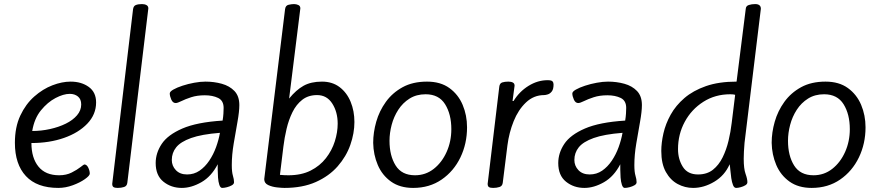

<svg xmlns="http://www.w3.org/2000/svg" viewBox="-20 -907 4294 941"><path d="M266 14Q161 14 107 -44Q53 -102 53 -207Q53 -284 79.5 -340.5Q106 -397 148 -434Q190 -471 237 -489Q284 -507 326 -507Q379 -507 415 -481Q451 -455 451 -405Q451 -346 408 -301Q365 -256 293.5 -231Q222 -206 134 -206Q134 -133 168.5 -90.5Q203 -48 270 -48Q305 -48 331.5 -61.5Q358 -75 374.5 -88Q391 -101 393 -101Q405 -101 412.5 -85.5Q420 -70 420 -56Q420 -46 396 -29Q372 -12 336.5 1Q301 14 266 14ZM138 -265Q182 -265 225 -274.5Q268 -284 302.5 -301Q337 -318 357.5 -342Q378 -366 378 -395Q378 -421 362 -434Q346 -447 322 -447Q291 -447 252 -426.5Q213 -406 180.5 -366Q148 -326 138 -265Z M557 14Q543 14 536.5 10Q530 6 530 -6L632 -861Q634 -878 646 -882.5Q658 -887 676 -887Q689 -887 698 -882Q707 -877 707 -866L604 -11Q602 5 588 9.5Q574 14 557 14Z M871 14Q819 14 781 -16.5Q743 -47 743 -108Q743 -157 772.5 -201.5Q802 -246 873.5 -277Q945 -308 1071 -316Q1074 -334 1075 -350.5Q1076 -367 1076 -378Q1076 -414 1049 -427Q1022 -440 984 -440Q946 -440 917 -430.5Q888 -421 869 -411.5Q850 -402 841 -402Q827 -402 819.5 -419Q812 -436 812 -449Q812 -458 829.5 -468Q847 -478 874.5 -487Q902 -496 932 -501.5Q962 -507 987 -507Q1029 -507 1067 -496.5Q1105 -486 1129 -461Q1153 -436 1153 -392Q1153 -361 1144 -310.5Q1135 -260 1125.5 -204Q1116 -148 1116 -98Q1116 -64 1121.5 -46Q1127 -28 1127 -14Q1127 -5 1116.5 1Q1106 7 1092.5 10.5Q1079 14 1069 14Q1060 14 1055 -1Q1050 -16 1048.5 -37Q1047 -58 1047 -76V-102Q1016 -42 967 -14Q918 14 871 14ZM897 -52Q931 -52 958 -70.5Q985 -89 1005.5 -119.5Q1026 -150 1039 -186Q1052 -222 1058 -256Q968 -249 916.5 -230.5Q865 -212 843.5 -185Q822 -158 822 -123Q822 -94 842 -73Q862 -52 897 -52Z M1374 14Q1362 14 1338 11.5Q1314 9 1294.5 0Q1275 -9 1275 -29L1377 -861Q1379 -880 1394 -883.5Q1409 -887 1421 -887Q1432 -887 1442 -882.5Q1452 -878 1452 -866L1397 -424Q1431 -466 1467.5 -486.5Q1504 -507 1558 -507Q1609 -507 1644.5 -480Q1680 -453 1698.5 -408Q1717 -363 1717 -309Q1717 -254 1697 -197Q1677 -140 1635 -92Q1593 -44 1528 -15Q1463 14 1374 14ZM1394 -48Q1457 -48 1502.5 -71Q1548 -94 1577.5 -132Q1607 -170 1621 -214.5Q1635 -259 1635 -301Q1635 -358 1608.5 -399.5Q1582 -441 1534 -441Q1491 -441 1461.5 -418Q1432 -395 1413.5 -357.5Q1395 -320 1384.5 -275.5Q1374 -231 1369 -189L1352 -50Q1357 -49 1373.5 -48.5Q1390 -48 1394 -48Z M2005 14Q1940 14 1896.5 -17Q1853 -48 1831.5 -98.5Q1810 -149 1809 -207Q1809 -258 1824 -310.5Q1839 -363 1871 -407.5Q1903 -452 1953 -479.5Q2003 -507 2073 -507Q2139 -507 2182.5 -475.5Q2226 -444 2247.5 -393Q2269 -342 2269 -283Q2269 -203 2236.5 -135.5Q2204 -68 2144.5 -27Q2085 14 2005 14ZM2014 -48Q2066 -48 2106 -79.5Q2146 -111 2169 -162.5Q2192 -214 2192 -274Q2192 -347 2161.5 -396Q2131 -445 2066 -445Q2021 -445 1987.5 -424Q1954 -403 1932 -369Q1910 -335 1899.5 -295Q1889 -255 1889 -217Q1889 -144 1919 -96Q1949 -48 2014 -48Z M2397 14Q2383 14 2376.5 10Q2370 6 2370 -6L2427 -482Q2429 -499 2441.5 -503Q2454 -507 2471 -507Q2485 -507 2493.5 -502.5Q2502 -498 2502 -487L2492 -412H2497Q2525 -458 2570 -486Q2615 -514 2664 -514Q2683 -514 2688 -508Q2693 -502 2693 -493Q2693 -470 2684.5 -459Q2676 -448 2665 -444.5Q2654 -441 2647 -441Q2596 -441 2558 -405Q2520 -369 2497.5 -313Q2475 -257 2467 -195L2444 -11Q2442 5 2428 9.5Q2414 14 2397 14Z M2844 14Q2792 14 2754 -16.5Q2716 -47 2716 -108Q2716 -157 2745.5 -201.5Q2775 -246 2846.5 -277Q2918 -308 3044 -316Q3047 -334 3048 -350.5Q3049 -367 3049 -378Q3049 -414 3022 -427Q2995 -440 2957 -440Q2919 -440 2890 -430.5Q2861 -421 2842 -411.5Q2823 -402 2814 -402Q2800 -402 2792.5 -419Q2785 -436 2785 -449Q2785 -458 2802.5 -468Q2820 -478 2847.5 -487Q2875 -496 2905 -501.5Q2935 -507 2960 -507Q3002 -507 3040 -496.5Q3078 -486 3102 -461Q3126 -436 3126 -392Q3126 -361 3117 -310.5Q3108 -260 3098.5 -204Q3089 -148 3089 -98Q3089 -64 3094.5 -46Q3100 -28 3100 -14Q3100 -5 3089.5 1Q3079 7 3065.5 10.5Q3052 14 3042 14Q3033 14 3028 -1Q3023 -16 3021.5 -37Q3020 -58 3020 -76V-102Q2989 -42 2940 -14Q2891 14 2844 14ZM2870 -52Q2904 -52 2931 -70.5Q2958 -89 2978.5 -119.5Q2999 -150 3012 -186Q3025 -222 3031 -256Q2941 -249 2889.5 -230.5Q2838 -212 2816.5 -185Q2795 -158 2795 -123Q2795 -94 2815 -73Q2835 -52 2870 -52Z M3377 14Q3337 14 3301.5 -5Q3266 -24 3243.5 -64Q3221 -104 3221 -167Q3221 -207 3231.5 -253.5Q3242 -300 3267 -345Q3292 -390 3334.5 -426.5Q3377 -463 3440 -485Q3503 -507 3590 -507L3635 -864Q3636 -878 3650 -882.5Q3664 -887 3681 -887Q3709 -887 3709 -864L3629 -207Q3627 -183 3626 -164Q3625 -145 3625 -129Q3625 -80 3634 -55Q3643 -30 3643 -14Q3643 -5 3633 1Q3623 7 3610 10.5Q3597 14 3588 14Q3578 14 3572.5 0Q3567 -14 3564 -34Q3561 -54 3559.5 -73Q3558 -92 3556 -102Q3532 -47 3481 -16.5Q3430 14 3377 14ZM3401 -52Q3445 -52 3474 -75Q3503 -98 3521.5 -135.5Q3540 -173 3550.5 -217Q3561 -261 3566 -304L3583 -442Q3579 -444 3570 -444.5Q3561 -445 3559 -445Q3485 -445 3427 -408Q3369 -371 3336 -310Q3303 -249 3303 -176Q3303 -127 3326.5 -89.5Q3350 -52 3401 -52Z M3958 14Q3893 14 3849.5 -17Q3806 -48 3784.5 -98.5Q3763 -149 3762 -207Q3762 -258 3777 -310.5Q3792 -363 3824 -407.5Q3856 -452 3906 -479.5Q3956 -507 4026 -507Q4092 -507 4135.5 -475.5Q4179 -444 4200.5 -393Q4222 -342 4222 -283Q4222 -203 4189.5 -135.5Q4157 -68 4097.5 -27Q4038 14 3958 14ZM3967 -48Q4019 -48 4059 -79.5Q4099 -111 4122 -162.5Q4145 -214 4145 -274Q4145 -347 4114.5 -396Q4084 -445 4019 -445Q3974 -445 3940.5 -424Q3907 -403 3885 -369Q3863 -335 3852.5 -295Q3842 -255 3842 -217Q3842 -144 3872 -96Q3902 -48 3967 -48Z"/></svg>

Font: Kite One
Style: Regular
Weight: 400
Designer: Eduardo Rodriguez Tunni
Foundry: Eduardo Rodriguez Tunni
Version: Version 1.002; ttfautohint (v1.8.4.7-5d5b);gftools[0.9.23]